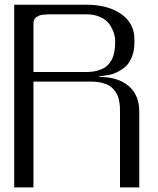

<svg xmlns="http://www.w3.org/2000/svg" viewBox="-20 -812 686 832"><path d="M41.5 -791.5H354Q447.8 -791.5 505.1 -751.2Q562.5 -710.9 562.5 -641.6V-629.4Q562.5 -592.3 551.3 -564.7Q540 -537.1 523.2 -522.7Q506.3 -508.3 486.3 -498.8Q466.3 -489.3 449.2 -486.8Q432.1 -484.4 419.7 -482.4Q407.2 -480.5 406.2 -479Q491.2 -479 537.4 -439.5Q583.5 -399.9 583.5 -329.1V0H500V-327.1Q500 -340.3 499.5 -350.1Q499 -359.9 496.3 -374.5Q493.7 -389.2 488.8 -399.7Q483.9 -410.2 474.6 -421.9Q465.3 -433.6 452.6 -441.2Q439.9 -448.7 419.9 -453.6Q399.9 -458.5 375 -458.5H125V0H41.5ZM354 -500Q378.9 -500 398.9 -505.1Q418.9 -510.3 431.9 -518.1Q444.8 -525.9 454.1 -538.1Q463.4 -550.3 468 -561.3Q472.7 -572.3 475.3 -587.4Q478 -602.5 478.5 -612.3Q479 -622.1 479 -635.3Q479 -651.4 473.4 -668.9Q467.8 -686.5 455.1 -705.8Q442.4 -725.1 416 -737.5Q389.6 -750 354 -750H208.5Q194.3 -750 187.3 -749.8Q180.2 -749.5 168.5 -748.5Q156.7 -747.6 150.6 -744.9Q144.5 -742.2 137.7 -737.8Q130.9 -733.4 127.9 -726.1Q125 -718.8 125 -708.5V-500Z"/></svg>

Font: Gputeks
Style: Regular
Weight: 500
Version: Version 0.9